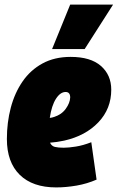

<svg xmlns="http://www.w3.org/2000/svg" viewBox="-20 -807 513 837"><path d="M401 -24Q360 -6 314 2Q268 10 225 10Q122 10 66 -45Q10 -100 10 -201Q10 -273 27 -337.5Q44 -402 78.5 -452Q113 -502 165.5 -530.5Q218 -559 288 -559Q375 -559 420 -519.5Q465 -480 465 -416Q465 -333 409 -274Q353 -215 260 -194Q227 -187 198 -185Q205 -170 219.5 -166.5Q234 -163 258 -163Q279 -163 310.5 -168Q342 -173 378 -187ZM266 -406Q243 -406 224 -376.5Q205 -347 197 -293Q207 -294 215 -297Q248 -307 266.5 -332.5Q285 -358 286 -382Q286 -406 266 -406ZM207 -593 286 -787H473L349 -593Z"/></svg>

Font: Georama SemiCondensed Black
Style: Italic
Weight: 900
Width: 4
Italic angle: -9°
Designer: Jean-Baptiste Levee
Foundry: Production Type
Version: Version 1.000